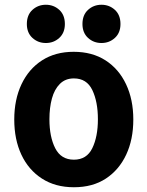

<svg xmlns="http://www.w3.org/2000/svg" viewBox="-20 -768 620 808"><path d="M541 -265Q541 -349 510.5 -413.5Q480 -478 424 -514Q368 -550 290 -550Q213 -550 157 -514Q101 -478 70.5 -413.5Q40 -349 40 -265Q40 -181 70 -117Q100 -53 156.5 -16.5Q213 20 291 20Q370 20 425.5 -16.5Q481 -53 511 -117Q541 -181 541 -265ZM392 -266Q392 -193 368.5 -144.5Q345 -96 291 -96Q237 -96 212.5 -144Q188 -192 188 -266Q188 -315 198.5 -353.5Q209 -392 232 -415Q255 -438 291 -438Q345 -438 368.5 -389Q392 -340 392 -266ZM253 -667Q253 -705 229.5 -726.5Q206 -748 173 -748Q140 -748 116.5 -726.5Q93 -705 93 -667Q93 -630 116.5 -608.5Q140 -587 173 -587Q206 -587 229.5 -608.5Q253 -630 253 -667ZM487 -667Q487 -705 463.5 -726.5Q440 -748 407 -748Q374 -748 350.5 -726.5Q327 -705 327 -667Q327 -630 350.5 -608.5Q374 -587 407 -587Q440 -587 463.5 -608.5Q487 -630 487 -667Z"/></svg>

Font: Repo Bold
Style: Bold
Weight: 700
Designer: Stefan Peev
Foundry: Context Ltd
Version: Version 1.502